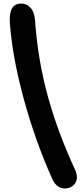

<svg xmlns="http://www.w3.org/2000/svg" viewBox="-20 -861 458 1092"><path d="M347.2 210.9Q325.7 210.9 307.4 197Q289.1 183.1 277.8 158.2Q180.7 -58.6 115.5 -297.1Q50.3 -535.6 36.1 -731Q28.8 -840.8 100.1 -840.8Q132.8 -840.8 154.5 -815.9Q176.3 -791 179.2 -745.1Q195.3 -520.5 251.5 -315.4Q307.6 -110.4 407.2 105Q427.7 151.4 407.5 181.2Q387.2 210.9 347.2 210.9Z"/></svg>

Font: Shantell Sans Bouncy
Style: Regular
Weight: 600
Designer: Stephen Nixon, Anya Danilova, Shantell Martin
Foundry: Arrow Type
Version: Version 1.006;[9816181b4]